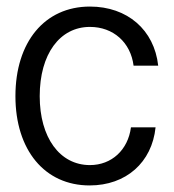

<svg xmlns="http://www.w3.org/2000/svg" viewBox="-20 -552 529 585"><path d="M454 -164H379C370 -95 320 -49 254 -49C162 -49 101 -133 101 -259C101 -387 162 -470 254 -470C325 -470 378 -423 387 -352H462C450 -461 368 -532 254 -532C116 -532 27 -424 27 -259C27 -95 116 13 253 13C364 13 443 -57 454 -164Z"/></svg>

Font: Non Bureau Light
Style: Regular
Weight: 300
Designer: Jona Saucedo
Foundry: Non Foundry
Version: Version 1.000;FEAKit 1.0